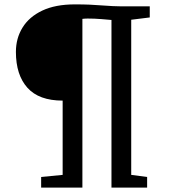

<svg xmlns="http://www.w3.org/2000/svg" viewBox="-20 -855 770 875"><path d="M265.5 -58V-396.5Q157.5 -396.5 105 -455Q52.5 -513.5 52.5 -618.5Q52.5 -680.5 82.8 -729.5Q113 -778.5 172.8 -806.8Q232.5 -835 320.5 -835Q360 -835 388.2 -833.8Q416.5 -832.5 441.2 -830.5Q466 -828.5 493.5 -827.2Q521 -826 558.5 -826H662.5V-775.5L578 -765V-58L650.5 -48.5V0H488V-764Q470.5 -765.5 441 -768Q411.5 -770.5 379 -770.5Q372.5 -770.5 365.8 -770Q359 -769.5 355.5 -769V0H167.5V-48.5Z"/></svg>

Font: Merriweather
Style: Regular
Weight: 400
Designer: Eben Sorkin
Foundry: Eben Sorkin
Version: Version 2.100; ttfautohint (v1.7.19-72a1) -l 8 -r 50 -G 200 